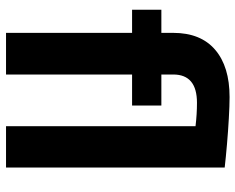

<svg xmlns="http://www.w3.org/2000/svg" viewBox="-94 -706 800 653"><g transform="rotate(90 306.5 -380.0)"><path d="M233.9 0H92.3V-428.7H13.7V-528.3H92.3V-568.8Q92.3 -662.1 149.7 -711.2Q207 -760.3 310.5 -760.3Q339.4 -760.3 382.6 -757.8Q425.8 -755.4 470.9 -751.5Q516.1 -747.6 550.3 -743.7V0H409.7V-644.5Q388.7 -647 368.9 -648.2Q349.1 -649.4 330.1 -649.4Q233.9 -649.4 233.9 -568.8V-528.3H339.4V-428.7H233.9Z"/></g></svg>

Font: Vazirmatn UI
Style: Bold
Weight: 700
Designer: Saber Rastikerdar
Foundry: Saber Rastikerdar
Version: Version 33.003